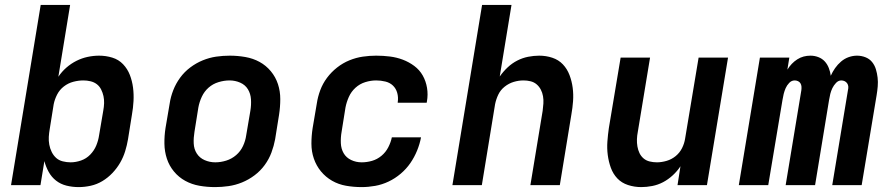

<svg xmlns="http://www.w3.org/2000/svg" viewBox="-20 -755 3640 783"><path d="M301 8Q275 8 251 2Q227 -4 208.5 -18.5Q190 -33 178.5 -54Q167 -75 161 -98L145 0H25L146 -735H266L218 -442Q232 -463 251 -479.5Q270 -496 292 -507Q314 -518 337.5 -523Q361 -528 384 -528Q412 -528 438 -520Q464 -512 482 -493Q500 -474 509.5 -449.5Q519 -425 522.5 -398Q526 -371 524.5 -343Q523 -315 518 -287L502 -187Q498 -163 490.5 -138.5Q483 -114 470 -91.5Q457 -69 438.5 -49.5Q420 -30 397.5 -16.5Q375 -3 350 2.5Q325 8 301 8ZM268 -93Q289 -93 310.5 -100.5Q332 -108 348 -124.5Q364 -141 372.5 -161.5Q381 -182 384 -203L401 -303Q404 -319 404.5 -334Q405 -349 402 -363Q399 -377 392.5 -390Q386 -403 375 -411.5Q364 -420 349.5 -423.5Q335 -427 320 -427Q300 -427 279 -421.5Q258 -416 240.5 -402.5Q223 -389 213 -369.5Q203 -350 199 -330L183 -230Q180 -213 179 -197Q178 -181 181 -165Q184 -149 191 -135Q198 -121 209 -111Q220 -101 236 -97Q252 -93 268 -93Z M857 8Q824 8 793 2.5Q762 -3 735.5 -17.5Q709 -32 689.5 -55.5Q670 -79 660.5 -108Q651 -137 650.5 -169Q650 -201 655 -233L672 -333Q676 -360 686.5 -387Q697 -414 714.5 -438Q732 -462 756 -480Q780 -498 807 -509Q834 -520 861.5 -524Q889 -528 917 -528Q949 -528 980.5 -522.5Q1012 -517 1038.5 -502.5Q1065 -488 1084.5 -464.5Q1104 -441 1113.5 -412Q1123 -383 1123 -351Q1123 -319 1118 -287L1102 -187Q1097 -160 1087 -133Q1077 -106 1059.5 -82Q1042 -58 1018 -40Q994 -22 967 -11Q940 0 912 4Q884 8 857 8ZM858 -93Q880 -93 902.5 -100Q925 -107 943 -122.5Q961 -138 971 -159.5Q981 -181 984 -203L1001 -303Q1005 -327 1003.5 -350Q1002 -373 991 -391Q980 -409 959.5 -418Q939 -427 916 -427Q894 -427 871 -420Q848 -413 830.5 -397.5Q813 -382 803 -360.5Q793 -339 789 -317L773 -217Q769 -193 770 -170Q771 -147 782.5 -129Q794 -111 814.5 -102Q835 -93 858 -93Z M1455 8Q1422 8 1391 2.5Q1360 -3 1334 -18Q1308 -33 1289 -56Q1270 -79 1260 -108Q1250 -137 1250 -169Q1250 -201 1255 -233L1272 -333Q1276 -360 1286 -387Q1296 -414 1313.5 -437.5Q1331 -461 1354.5 -479.5Q1378 -498 1405 -509Q1432 -520 1459.5 -524Q1487 -528 1514 -528Q1543 -528 1570.5 -524.5Q1598 -521 1623 -511.5Q1648 -502 1669.5 -486Q1691 -470 1704 -447Q1717 -424 1721.5 -396.5Q1726 -369 1721 -341Q1721 -340 1720.5 -338.5Q1720 -337 1720 -336H1602Q1602 -337 1602 -337.5Q1602 -338 1602 -338Q1605 -358 1600 -376Q1595 -394 1582.5 -406Q1570 -418 1551.5 -422.5Q1533 -427 1514 -427Q1492 -427 1469.5 -420Q1447 -413 1429.5 -397Q1412 -381 1402.5 -359.5Q1393 -338 1389 -317L1373 -217Q1369 -194 1370 -171Q1371 -148 1381.5 -130Q1392 -112 1412 -102.5Q1432 -93 1455 -93Q1476 -93 1497 -99Q1518 -105 1535.5 -119.5Q1553 -134 1563.5 -154.5Q1574 -175 1578 -195H1697Q1692 -168 1681 -141Q1670 -114 1653.5 -90Q1637 -66 1614 -46.5Q1591 -27 1564.5 -14.5Q1538 -2 1510 3Q1482 8 1455 8Z M1825 0 1946 -735H2066L2018 -443Q2032 -463 2050 -480Q2068 -497 2089.5 -508Q2111 -519 2134 -523.5Q2157 -528 2179 -528Q2207 -528 2232.5 -519.5Q2258 -511 2275.5 -492.5Q2293 -474 2302.5 -449Q2312 -424 2315.5 -397Q2319 -370 2317 -342.5Q2315 -315 2310 -287L2263 0H2143L2193 -303Q2195 -318 2196 -333Q2197 -348 2194.5 -362.5Q2192 -377 2185.5 -389.5Q2179 -402 2168.5 -411Q2158 -420 2144 -423.5Q2130 -427 2115 -427Q2095 -427 2075 -421Q2055 -415 2038 -401.5Q2021 -388 2012 -369Q2003 -350 1999 -330L1945 0Z M2595 8Q2567 8 2541 -0.5Q2515 -9 2497.5 -27.5Q2480 -46 2471 -71Q2462 -96 2458.5 -123Q2455 -150 2457 -177.5Q2459 -205 2463 -233L2511 -520H2631L2581 -217Q2578 -202 2577.5 -187Q2577 -172 2579.5 -157.5Q2582 -143 2588 -130.5Q2594 -118 2604.5 -109Q2615 -100 2629.5 -96.5Q2644 -93 2659 -93Q2678 -93 2698.5 -99Q2719 -105 2735.5 -118.5Q2752 -132 2761.5 -151Q2771 -170 2774 -190L2829 -520H2949L2863 0H2743L2755 -77Q2742 -57 2723.5 -40Q2705 -23 2684 -12Q2663 -1 2640 3.5Q2617 8 2595 8Z M2993 0 3079 -520H3199L3191 -471Q3199 -484 3209 -494.5Q3219 -505 3231.5 -513Q3244 -521 3257.5 -524.5Q3271 -528 3285 -528Q3302 -528 3317.5 -522Q3333 -516 3343.5 -504.5Q3354 -493 3360 -477.5Q3366 -462 3368 -446Q3375 -462 3385.5 -477Q3396 -492 3410 -504Q3424 -516 3441 -522Q3458 -528 3475 -528Q3493 -528 3509.5 -521.5Q3526 -515 3536.5 -502Q3547 -489 3552 -472.5Q3557 -456 3559 -438.5Q3561 -421 3559.5 -403Q3558 -385 3555 -367L3494 0H3374L3438 -387Q3440 -395 3439.5 -402Q3439 -409 3435 -415Q3431 -421 3424.5 -424Q3418 -427 3411 -427Q3399 -427 3389.5 -417Q3380 -407 3374.5 -395.5Q3369 -384 3366 -372Q3363 -360 3361 -347L3304 0H3184L3248 -387Q3249 -395 3248.5 -402Q3248 -409 3244.5 -415Q3241 -421 3234.5 -424Q3228 -427 3221 -427Q3208 -427 3198.5 -417Q3189 -407 3184 -395.5Q3179 -384 3176 -372Q3173 -360 3171 -347L3113 0Z"/></svg>

Font: Iosevka SS04 Extended Oblique
Style: Bold
Weight: 700
Width: 7
Italic angle: -9°
Monospace: yes
Designer: Belleve Invis
Foundry: Belleve Invis
Version: Version 19.0.0; ttfautohint (v1.8.4)